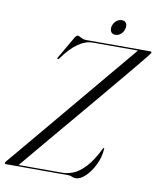

<svg xmlns="http://www.w3.org/2000/svg" viewBox="-97 -905 827 987"><g transform="rotate(10 316.0 -411.0)"><path d="M325.5 0H0.5Q-6.5 0 -6.5 -5.5Q-6 -9 -1.5 -14.5Q6.5 -24 32.8 -55.2Q59 -86.5 98 -132.8Q137 -179 183.5 -234.8Q230 -290.5 279.2 -349.2Q328.5 -408 375.5 -464.2Q422.5 -520.5 462.2 -567.8Q502 -615 529.5 -648Q557 -681 567 -693H332Q254.5 -693 176.5 -583.5Q171.5 -575.5 167 -579.5Q164 -582 169 -589L236 -704.5Q243.5 -715 249 -715Q255.5 -715 267.5 -707.5Q279.5 -700 297.5 -700H629.5Q637 -700 637 -695Q637 -692.5 635.5 -690.5Q634 -688.5 632 -686Q623.5 -674 591.5 -635.2Q559.5 -596.5 512.5 -540Q465.5 -483.5 410.5 -418Q355.5 -352.5 299.8 -286.5Q244 -220.5 195.2 -162.5Q146.5 -104.5 112 -63.2Q77.5 -22 65 -7H294.5Q320.5 -7 350 -18.8Q379.5 -30.5 411.5 -64.2Q443.5 -98 476.5 -164Q480 -170 481.5 -169.5Q484.5 -169.5 483.5 -164.5Q481 -121 461.5 -81.2Q442 -41.5 415.5 -16.2Q389 9 365.5 9Q354.5 9 345.2 4.5Q336 0 325.5 0ZM438 -752.5Q422 -752.5 415 -764Q408 -775.5 412 -792.5Q416.5 -809.5 429.5 -821Q442.5 -832.5 458.5 -832.5Q475 -832.5 481.8 -821Q488.5 -809.5 484 -792.5Q480 -775.5 467.2 -764Q454.5 -752.5 438 -752.5Z"/></g></svg>

Font: Fraunces 144pt Light
Style: Italic
Weight: 300
Italic angle: -16°
Version: Version 1.000;[0bf87f6ff]